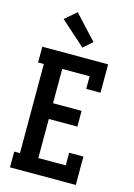

<svg xmlns="http://www.w3.org/2000/svg" viewBox="-143 -1057 787 1130"><g transform="rotate(15 250.0 -492.5)"><path d="M36 0V-96H71V-639H36V-735H437V-562H350V-639H183V-430H357V-334H183V-96H350V-173H437V0ZM265 -791 115 -925 185 -985 320 -839Z"/></g></svg>

Font: Iosevka Slab
Style: Bold
Weight: 700
Monospace: yes
Designer: Belleve Invis
Foundry: Belleve Invis
Version: Version 11.1.1; ttfautohint (v1.8.3)